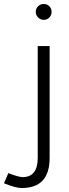

<svg xmlns="http://www.w3.org/2000/svg" viewBox="-70 -732 350 967"><path d="M150 -632Q134 -632 122 -644Q110 -656 110 -672Q110 -689 122 -700.5Q134 -712 150 -712Q167 -712 178.5 -700.5Q190 -689 190 -672Q190 -656 178.5 -644Q167 -632 150 -632ZM39 215Q9 215 -50 191L-28 140Q-2 150 16 155Q34 160 44 160Q120 160 120 63V-500H180V63Q180 139 145 177Q110 215 39 215Z"/></svg>

Font: Figtree Light
Style: Regular
Weight: 300
Designer: Erik Kennedy
Foundry: Erik Kennedy
Version: Version 2.001;gftools[0.9.30]